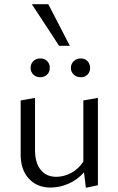

<svg xmlns="http://www.w3.org/2000/svg" viewBox="-20 -884 561 910"><path d="M78 -151V-408L146 -420V-173Q146 -113 172.5 -79.5Q199 -46 247 -46Q282 -46 316.5 -64Q351 -82 375 -118V-408L444 -420V-6L387 6L378 -67Q346 -31 304 -13Q262 5 219 5Q156 5 117 -37Q78 -79 78 -151ZM125 -562Q125 -582 138 -594.5Q151 -607 171 -607Q191 -607 203.5 -594.5Q216 -582 216 -562Q216 -543 203.5 -530.5Q191 -518 171 -518Q151 -518 138 -530.5Q125 -543 125 -562ZM316 -562Q316 -581 329.5 -594Q343 -607 363 -607Q382 -607 394.5 -594.5Q407 -582 407 -562Q407 -543 395 -530.5Q383 -518 363 -518Q343 -518 329.5 -530.5Q316 -543 316 -562ZM131 -864H209L311 -667H260Z"/></svg>

Font: LXGW Bright GB
Style: Regular
Weight: 400
Designer: Christian Thalmann (Catharsis Fonts)
Foundry: LXGW / Christian Thalmann (Catharsis Fonts) / Fontworks Inc.
Version: Version 5.510